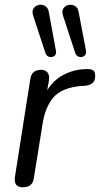

<svg xmlns="http://www.w3.org/2000/svg" viewBox="-20 -790 425 817"><path d="M77 7Q36 7 44 -40L109 -454Q115 -493 155 -493Q173 -493 182.5 -481Q192 -469 188 -447L181 -406Q207 -449 251 -472Q295 -495 347 -496Q368 -497 376.5 -490.5Q385 -484 385 -468Q385 -447 375 -437.5Q365 -428 343 -425L323 -424Q242 -416 207.5 -375.5Q173 -335 162 -268L124 -32Q119 7 77 7ZM300 -565 248 -724Q242 -743 250 -754.5Q258 -766 272 -769Q286 -772 299 -764.5Q312 -757 315 -737L346 -574Q348 -559 338.5 -552Q329 -545 317 -548Q305 -551 300 -565ZM173 -565 121 -724Q115 -743 123 -754.5Q131 -766 145 -769Q159 -772 172 -764.5Q185 -757 188 -737L218 -574Q221 -559 211.5 -552Q202 -545 190 -548Q178 -551 173 -565Z"/></svg>

Font: Nunito
Style: Italic
Weight: 400
Italic angle: -9°
Designer: Vernon Adams
Foundry: Vernon Adams
Version: Version 3.601; ttfautohint (v1.8.2.53-6de2)